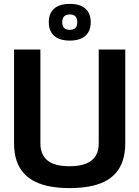

<svg xmlns="http://www.w3.org/2000/svg" viewBox="-20 -954 714 984"><path d="M52 -221V-700H187V-220Q187 -192 195 -171.5Q203 -151 217 -137.5Q231 -124 250 -116Q269 -108 291.5 -105Q314 -102 337 -102Q362 -102 384 -105.5Q406 -109 424.5 -117Q443 -125 457 -138.5Q471 -152 478.5 -172Q486 -192 486 -220V-700H622V-221Q622 -169 609 -130.5Q596 -92 571.5 -65Q547 -38 512 -21.5Q477 -5 432.5 2.5Q388 10 337 10Q286 10 242 2.5Q198 -5 163 -21.5Q128 -38 103 -65Q78 -92 65 -130.5Q52 -169 52 -221ZM338 -746Q285 -746 257.5 -770.5Q230 -795 230 -840Q230 -886 257.5 -910Q285 -934 338 -934Q390 -934 417.5 -910Q445 -886 445 -840Q445 -795 417.5 -770.5Q390 -746 338 -746ZM338 -801Q376 -801 376 -840Q376 -880 338 -880Q299 -880 299 -840Q299 -801 338 -801Z"/></svg>

Font: Georama ExtraCondensed Thin SemiBold
Style: Regular
Weight: 600
Version: Version 1.001